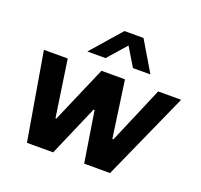

<svg xmlns="http://www.w3.org/2000/svg" viewBox="-130 -906 1104 1053"><g transform="rotate(20 422.0 -379.5)"><path d="M130 0 43 -511H182L231 -180H236L379 -511H516L563 -180H569L710 -511H844L615 0H464L417 -296H411L283 0ZM270 -584 423 -759H534L638 -584H536L441 -742H515L376 -584Z"/></g></svg>

Font: Chivo Medium SemiBold
Style: Italic
Weight: 600
Italic angle: -8.05°
Version: Version 2.002